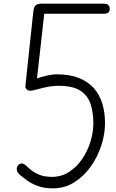

<svg xmlns="http://www.w3.org/2000/svg" viewBox="-20 -1024 636 1054"><path d="M270 10Q222 10 187 -3Q152 -16 127.8 -34Q103.5 -52 86.5 -66.5Q78 -74.5 74.8 -83Q71.5 -91.5 72 -99.5Q73 -108 77.2 -114.2Q81.5 -120.5 88 -124Q105 -132 121 -116.5Q133 -105 151.5 -90Q170 -75 198 -64Q226 -53 265 -53Q317 -53 359 -80Q401 -107 430.8 -150.8Q460.5 -194.5 476.5 -246.2Q492.5 -298 492.5 -347.5Q492.5 -404 478 -450.8Q463.5 -497.5 422.5 -525.2Q381.5 -553 302 -553Q283 -553 263.2 -550.5Q243.5 -548 219.2 -542.5Q195 -537 162.5 -528Q147.5 -524.5 137.5 -527.2Q127.5 -530 123 -537.2Q118.5 -544.5 119.5 -553.5L163 -961.5Q165.5 -985.5 175.8 -994.8Q186 -1004 213.5 -1004H547Q567.5 -1004 575 -996Q582.5 -988 582.5 -975Q582.5 -963 575.5 -955.8Q568.5 -948.5 548 -948.5H223L183 -593.5Q207.5 -602 237 -609Q266.5 -616 291.5 -616Q362 -616 412.2 -596.2Q462.5 -576.5 494.5 -540.8Q526.5 -505 541.5 -455.8Q556.5 -406.5 556.5 -347.5Q556.5 -287.5 536 -224.8Q515.5 -162 477.5 -108.8Q439.5 -55.5 387 -22.8Q334.5 10 270 10Z"/></svg>

Font: Edu NSW ACT Hand
Style: Regular
Weight: 400
Designer: Tina and Corey Anderson, Eben Sorkin, Mirko Velimirovic
Foundry: Sorkin Type Co.
Version: Version 2.000